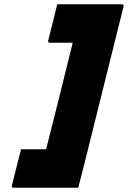

<svg xmlns="http://www.w3.org/2000/svg" viewBox="-20 -766 640 903"><path d="M249 -746H553Q564 -746 561 -735Q516 -554 470.5 -372Q425 -190 380 -8Q372 23 364 54.5Q356 86 348 117H44Q33 117 36 106Q47 61 57.5 20.5Q68 -20 79 -64H197Q229 -189 260 -314.5Q291 -440 322 -565H215Q204 -565 207 -576Q218 -620 228.5 -661Q239 -702 249 -746Z"/></svg>

Font: Recursive Mn Lnr St Blk
Style: Italic
Weight: 900
Italic angle: -15°
Monospace: yes
Version: Version 1.079;hotconv 1.0.112;makeotfexe 2.5.65598; ttfautoh